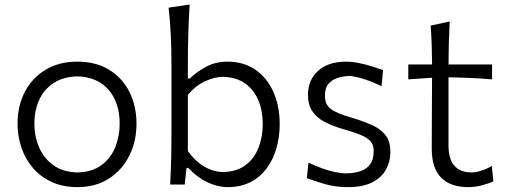

<svg xmlns="http://www.w3.org/2000/svg" viewBox="-20 -794 2173 826"><path d="M313.3 -52.1Q250.4 -53.7 209.4 -83.4Q168.4 -113 148.1 -160.3Q127.9 -207.6 127.9 -261.7Q127.9 -318.6 148.5 -364.1Q169.2 -409.6 210.6 -436.7Q252.1 -463.9 313.3 -465.5Q399.9 -462.6 447.4 -407.3Q494.8 -351.9 494.8 -261.7Q494.8 -207.5 475.5 -160.1Q456.2 -112.8 416 -83.3Q375.8 -53.7 313.3 -52.1ZM313.5 11Q391 11 447.9 -25.3Q504.9 -61.7 536 -123.6Q567.2 -185.4 567.2 -261.7Q567.2 -337.3 537.1 -397.9Q507 -458.4 449.9 -493.6Q392.9 -528.8 312.4 -528.8Q234.5 -528.8 176.7 -494.3Q118.9 -459.8 87.2 -399.5Q55.5 -339.2 55.5 -261.7Q55.5 -207.6 72.4 -158.4Q89.2 -109.3 121.8 -71.2Q154.4 -33.2 202.5 -11.1Q250.5 11 313.5 11Z M959.6 11Q1015.5 11 1057.6 -10.6Q1099.6 -32.3 1127.4 -69.9Q1155.2 -107.5 1169.2 -156.5Q1183.3 -205.5 1183.3 -260Q1183.3 -336.9 1156.6 -397.7Q1130 -458.4 1079.5 -493.6Q1029 -528.8 957.7 -528.8Q906.9 -528.8 866.1 -506.5Q825.3 -484.2 796.6 -456.4H788.2V-515.4Q788.2 -583.6 790.1 -647.3Q792 -710.9 795.8 -774.5L705.3 -761.1Q711.9 -703.3 714.8 -642.3Q717.6 -581.3 717.6 -515.4V-228.7Q717.6 -164.6 716.4 -111.1Q715.2 -57.6 712 0H774.6L782.4 -71.5H790.1Q828.1 -30.9 872.2 -9.9Q916.4 11 959.6 11ZM940.5 -54Q896.9 -54.7 858.1 -77.6Q819.3 -100.6 788.2 -144.3V-385.8Q820.4 -424.7 860.8 -443.8Q901.2 -462.9 938.7 -463.4Q997.2 -461.9 1035.2 -434.6Q1073.2 -407.2 1091.8 -361.6Q1110.4 -316.1 1110.4 -259.7Q1110.4 -206.2 1092.7 -159.8Q1074.9 -113.3 1037.6 -84.4Q1000.3 -55.5 940.5 -54Z M1476.4 11Q1540.7 11 1581.1 -9.4Q1621.6 -29.9 1640.5 -64.5Q1659.4 -99 1659.4 -140Q1659.4 -185.2 1639.3 -211.7Q1619.1 -238.2 1582.2 -255.1Q1545.2 -271.9 1494.3 -287.3Q1430.7 -305 1404.3 -324.4Q1377.9 -343.8 1377.9 -381Q1377.9 -417.6 1395.1 -435.5Q1412.2 -453.5 1436 -460Q1459.9 -466.4 1479.5 -467.4Q1498.4 -467.4 1536.6 -456.6Q1574.7 -445.8 1621.5 -423.1L1627.9 -492.6Q1608.6 -499.7 1581.4 -508.1Q1554.2 -516.5 1524.9 -522.6Q1495.7 -528.7 1469.2 -528.7Q1391.9 -528.7 1348.4 -489.2Q1304.9 -449.7 1304.9 -386Q1304.9 -343 1323.8 -315.2Q1342.7 -287.5 1375.1 -270.4Q1407.4 -253.4 1447.5 -241.3Q1500.4 -226.4 1530.8 -213.9Q1561.2 -201.4 1574.4 -185.9Q1587.6 -170.5 1587.6 -145.5Q1587.6 -107.5 1571.9 -86.6Q1556.2 -65.7 1530.2 -57.4Q1504.2 -49.2 1473.3 -48.2Q1448.7 -48.2 1421.2 -53.8Q1393.8 -59.5 1364.9 -70.1Q1335.9 -80.6 1306.9 -94.5L1300.2 -27.7Q1331.2 -16 1376.2 -2.5Q1421.3 11 1476.4 11Z M1994.8 11Q2025.5 11 2056.4 2.5Q2087.2 -6.1 2102.6 -13.9L2095.8 -80.2Q2076.5 -68 2051.7 -60.1Q2026.8 -52.1 2010.3 -52.1Q1959.3 -52.1 1934.4 -81.3Q1909.5 -110.5 1909.5 -168.6V-461.4Q1955.3 -460.7 2002.9 -458.6Q2050.6 -456.5 2096.9 -452.6V-516.8H1909.6Q1909.7 -567.7 1910.9 -608.9Q1912.1 -650 1914.6 -701.7L1832.8 -684Q1835.8 -640.9 1837.2 -601Q1838.5 -561.1 1838.8 -516.8H1736.5V-452.6L1838.8 -459.6Q1838.6 -398.8 1838 -319.5Q1837.4 -240.2 1837.4 -154.3Q1837.4 -70.5 1877.7 -29.7Q1918.1 11 1994.8 11Z"/></svg>

Font: Pinar-VF-FD
Style: Regular
Weight: 300
Designer: Amin Abedi
Version: Version 3.0